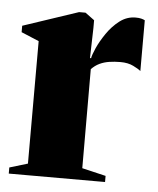

<svg xmlns="http://www.w3.org/2000/svg" viewBox="-43 -556 491 595"><g transform="rotate(5 202.0 -259.0)"><path d="M6 0V-19L62.5 -36V-417L7.5 -440V-460L179.5 -517.5H199.5L228 -496.5V-472.5L225.5 -378.5H229Q230.5 -388.5 240.2 -410.5Q250 -432.5 266.8 -457Q283.5 -481.5 306 -498.8Q328.5 -516 355.5 -516Q366.5 -516 373.2 -514.2Q380 -512.5 384.5 -510V-352Q378 -358 361.2 -366.2Q344.5 -374.5 321 -374.5Q302.5 -374.5 286.2 -372Q270 -369.5 256.2 -363Q242.5 -356.5 231 -344.5L231.5 -36.5L305.5 -19V0Z"/></g></svg>

Font: Merriweather 144pt Black
Style: Regular
Weight: 900
Version: Version 2.100